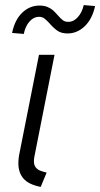

<svg xmlns="http://www.w3.org/2000/svg" viewBox="-20 -732 396 760"><path d="M52.7 -85.4Q52.7 -106 58.1 -130.4L134.3 -515.1H195.8L116.2 -112.3Q114.3 -103 114.3 -94.2Q114.3 -79.1 120.8 -70.3Q127.4 -61.5 137.7 -57.1Q147.9 -52.7 164.6 -48.8L141.1 7.8Q93.3 -1.5 73 -25.1Q52.7 -48.8 52.7 -85.4ZM136.2 -710Q154.3 -710 167.5 -704.6Q180.7 -699.2 189.2 -691.7Q197.8 -684.1 208.5 -671.9Q220.2 -658.2 228.8 -651.9Q237.3 -645.5 250 -645.5Q271.5 -645.5 288.1 -664.1Q304.7 -682.6 311.5 -711.9L356.4 -708Q345.2 -656.7 315.4 -628.2Q285.6 -599.6 247.6 -599.6Q223.6 -599.6 208.5 -609.6Q193.4 -619.6 177.7 -637.7Q165 -651.9 155.8 -658.7Q146.5 -665.5 134.3 -665.5Q113.3 -665.5 96.7 -646.7Q80.1 -627.9 74.2 -597.7L27.8 -601.6Q38.6 -653.8 68.1 -681.9Q97.7 -710 136.2 -710Z"/></svg>

Font: Reddit Sans Fudge Light Italic
Style: Regular
Weight: 300
Italic angle: -11.25°
Designer: Stephen Hutchings
Version: Version 1.013